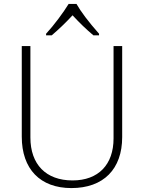

<svg xmlns="http://www.w3.org/2000/svg" viewBox="-20 -949 734 979"><path d="M215 -769H244C279 -799 311 -829 350 -871C385 -833 419 -800 456 -769H485V-777C431 -838 392 -890 370 -929H330C303 -885 255 -820 215 -777ZM344 10C508 10 603 -87 603 -250V-714H559V-243C559 -110 482 -29 350 -29C214 -29 135 -111 135 -248V-714H91V-252C91 -87 185 10 344 10Z"/></svg>

Font: Kathrein 35 Thin
Style: Regular
Weight: 250
Designer: Lazydogs Typefoundry, based on Open Sans by Ascender Corporation
Foundry: Lazydogs Typefoundry
Version: Version 1.003;PS 001.003;hotconv 1.0.88;makeotf.lib2.5.64775